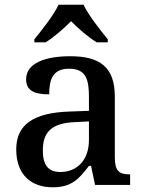

<svg xmlns="http://www.w3.org/2000/svg" viewBox="-20 -786 613 816"><path d="M126 -619V-606H174C209 -628 252 -665 282 -696C312 -665 355 -628 391 -606H438V-619C407 -657 356 -721 335 -766H229C208 -721 157 -657 126 -619ZM204 10C285 10 316 -26 358 -81H367L384 0H533V-45H530C485 -45 468 -61 468 -117V-375C468 -501 405 -547 278 -547C175 -547 91 -519 91 -449C91 -402 124 -385 189 -385C189 -448 204 -494 274 -494C348 -494 358 -444 358 -373V-315L276 -312C123 -307 49 -257 49 -151C49 -41 115 10 204 10ZM236 -55C185 -55 162 -85 162 -146C162 -222 196 -263 299 -267L358 -270V-191C358 -108 310 -55 236 -55Z"/></svg>

Font: Noto Serif Vithkuqi Medium
Style: Regular
Weight: 500
Version: Version 1.005